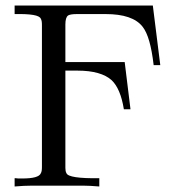

<svg xmlns="http://www.w3.org/2000/svg" viewBox="-20 -676 634 696"><path d="M534 -656H33V-625C92 -626 123 -621 128 -608C131 -603 132 -596 132 -585V-71C132 -60 131 -53 128 -48C123 -35 100 -29 60 -29H46C40 -30 36 -30 33 -30V0C56 -2 77 -3 95 -3H282C297 -3 316 -2 340 0V-30C266 -29 226 -35 221 -48C218 -53 217 -60 217 -67V-420H261C318 -420 360 -408 385 -385C406 -365 421 -330 429 -280H453L432 -451H217V-587C217 -604 220 -615 227 -620C232 -623 242 -625 259 -625H363C428 -625 473 -610 497 -579C516 -555 529 -509 537 -440H561Z"/></svg>

Font: Veleka
Style: Regular
Weight: 400
Designer: Stefan Peev, Context Ltd, 2016; SIL International, 1997-2014.
Foundry: Stefan Peev, Context Ltd, 2016
Version: Version 1.000